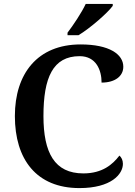

<svg xmlns="http://www.w3.org/2000/svg" viewBox="-20 -951 688 981"><path d="M325 -784V-771H381C441 -807 531 -886 556 -921V-931H418C397 -886 354 -822 325 -784ZM386 10C548 10 608 -61 608 -114C608 -133 600 -148 590 -156C556 -111 503 -65 406 -65C259 -65 202 -170 202 -358C202 -554 250 -664 387 -664C471 -664 499 -593 499 -529C568 -529 610 -562 610 -610C610 -674 538 -724 392 -724C171 -724 56 -574 56 -358C56 -137 166 10 386 10Z"/></svg>

Font: Noto Serif Tamil SemiBold
Style: Italic
Weight: 600
Italic angle: -12°
Designer: Indian Type Foundry, Tom Grace, and the Monotype Design Team
Foundry: Monotype Imaging Inc.
Version: Version 2.003